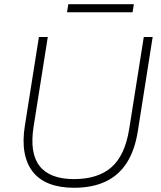

<svg xmlns="http://www.w3.org/2000/svg" viewBox="-20 -880 760 908"><path d="M330 8Q264 8 215 -10.5Q166 -29 136 -66.5Q106 -104 96 -159.5Q86 -215 98 -288L164 -705H206L139 -282Q119 -156 167.5 -94.5Q216 -33 330 -33Q443 -33 507 -89Q571 -145 591 -270L660 -705H702L632 -261Q618 -171 580.5 -111.5Q543 -52 480.5 -22Q418 8 330 8ZM297 -822 303 -860H613L607 -822Z"/></svg>

Font: Nunito Sans 12pt ExtraLight
Style: Italic
Weight: 200
Italic angle: -9°
Designer: Vernon Adams
Foundry: Vernon Adams
Version: Version 3.101;gftools[0.9.27]